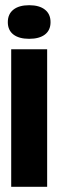

<svg xmlns="http://www.w3.org/2000/svg" viewBox="-20 -717 223 737"><path d="M23 0V-528H161V0ZM92 -568Q53 -568 31.5 -584.5Q10 -601 10 -632Q10 -663 31.5 -680Q53 -697 92 -697Q131 -697 152.5 -680Q174 -663 174 -632Q174 -601 152.5 -584.5Q131 -568 92 -568Z"/></svg>

Font: Bricolage Grotesque 48pt Condensed Bricolage Grotesque 48pt Condensed Regular
Style: Bold
Weight: 700
Width: 3
Designer: Mathieu Triay
Foundry: Atelier Triay
Version: Version 1.000; ttfautohint (v1.8.4.7-5d5b);gftools[0.9.32]